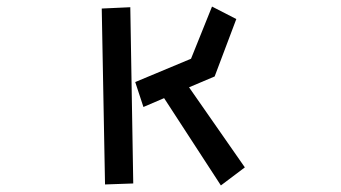

<svg xmlns="http://www.w3.org/2000/svg" viewBox="-20 -541 1040 585"><path d="M480 -242 417 -215 392 -291 562 -362 626 -521 700 -483 634 -308 556 -275 726 -31 653 24ZM290 -515 377 -519 386 18 300 21Z"/></svg>

Font: Moralerspace Krypton JPDOC
Style: Regular
Weight: 400
Version: v0.0.6; ttfautohint (v1.8.4.7-5d5b-dirty) -l 6 -r 45 -G 200 